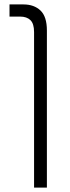

<svg xmlns="http://www.w3.org/2000/svg" viewBox="-20 -608 315 868"><path d="M134 240V-463Q134 -501 117.5 -517Q101 -533 71 -533H23V-588H86Q134 -588 163 -560.5Q192 -533 192 -470V240Z"/></svg>

Font: Noto Sans Hebrew Light
Style: Regular
Weight: 300
Designer: Monotype Design Team
Foundry: Monotype Imaging Inc.
Version: Version 2.003